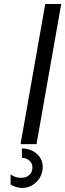

<svg xmlns="http://www.w3.org/2000/svg" viewBox="-20 -723 327 963"><path d="M207 -703.1 83 0H163.1L287.1 -703.1ZM89.8 68.4C114.3 68.4 142.6 85.9 142.6 116.2C142.6 147.5 121.1 168.9 85.9 168.9C65.4 168.9 47.9 163.1 33.2 151.4V202.1C45.9 210.9 66.4 219.7 93.8 219.7C137.7 219.7 194.3 181.6 194.3 113.3C194.3 58.6 145.5 21.5 89.8 21.5Z"/></svg>

Font: Sen-gleads
Style: Italic
Weight: 400
Designer: Kosal Sen, Philatype
Foundry: Philatype
Version: Version 1.004; ttfautohint (v1.8.3)